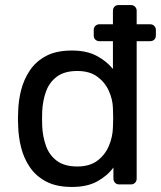

<svg xmlns="http://www.w3.org/2000/svg" viewBox="-20 -730 637 760"><path d="M265 10Q203 10 162.5 -11.5Q122 -33 98 -68.5Q74 -104 63.5 -146.5Q53 -189 52 -230Q51 -246 51 -260Q51 -274 52 -290Q53 -331 63.5 -373Q74 -415 98 -451Q122 -487 162.5 -508.5Q203 -530 265 -530Q323 -530 362.5 -509Q402 -488 427 -457V-567H374Q364 -567 357.5 -573Q351 -579 351 -590V-611Q351 -621 357.5 -627.5Q364 -634 374 -634H427V-687Q427 -697 433 -703.5Q439 -710 450 -710H498Q508 -710 514.5 -703.5Q521 -697 521 -687V-634H574Q584 -634 590.5 -627.5Q597 -621 597 -611V-590Q597 -579 590.5 -573Q584 -567 574 -567H521V-23Q521 -13 514.5 -6.5Q508 0 498 0H452Q442 0 435.5 -6.5Q429 -13 429 -23V-67Q405 -34 365 -12Q325 10 265 10ZM286 -71Q335 -71 365.5 -94Q396 -117 411 -152.5Q426 -188 427 -225Q428 -241 428 -263.5Q428 -286 427 -302Q426 -337 410.5 -371Q395 -405 364.5 -427Q334 -449 286 -449Q235 -449 205 -426.5Q175 -404 162 -367.5Q149 -331 147 -289Q146 -260 147 -231Q149 -189 162 -152.5Q175 -116 205 -93.5Q235 -71 286 -71Z"/></svg>

Font: Rubik Light
Style: Regular
Weight: 400
Version: Version 2.101